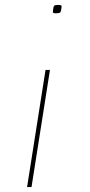

<svg xmlns="http://www.w3.org/2000/svg" viewBox="-20 -562 365 780"><path d="M183 -278 108 198H90L165 -278ZM230 -532Q228 -515 224.5 -511.5Q221 -508 208 -508Q200 -508 197 -509.5Q194 -511 195 -518Q197 -535 200 -538.5Q203 -542 217 -542Q224 -542 227.5 -540.5Q231 -539 230 -532Z"/></svg>

Font: Georama Extra Expanded Thin
Style: Italic
Weight: 100
Width: 8
Italic angle: -9°
Designer: Jean-Baptiste Levee
Foundry: Production Type
Version: Version 1.000